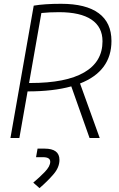

<svg xmlns="http://www.w3.org/2000/svg" viewBox="-20 -723 626 1006"><path d="M34.7 0 156.7 -693.4Q212.4 -703.1 300.3 -703.1Q430.2 -703.1 497.1 -653.8Q564 -604.5 564 -508.3Q564 -350.1 399.4 -285.6L502.4 0H449.2L353.5 -270.5Q258.8 -244.1 124.5 -244.1L81.5 0ZM132.3 -288.1H139.6Q325.7 -288.1 421.4 -343.8Q517.1 -399.4 517.1 -506.8Q517.1 -581.5 459.2 -620.4Q401.4 -659.2 289.1 -659.2Q237.3 -659.2 196.8 -654.8ZM187 262.7 154.3 233.9Q186 207.5 214.6 178Q243.2 148.4 243.2 124.5Q243.2 100.6 205.6 100.6H168.9L176.8 55.7H213.4Q291.5 55.7 291.5 114.7Q291.5 153.8 260.5 189.9Q229.5 226.1 187 262.7Z"/></svg>

Font: Cascadia Mono ExtraLight
Style: Italic
Weight: 200
Italic angle: -10°
Monospace: yes
Designer: Aaron Bell
Foundry: Saja Typeworks
Version: Version 2404.023; ttfautohint (v1.8.4)